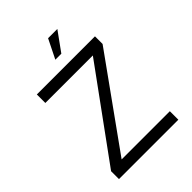

<svg xmlns="http://www.w3.org/2000/svg" viewBox="-239 -967 1086 1086"><g transform="rotate(-45 304.5 -423.5)"><path d="M64 0V-63L478 -632L492 -599H74V-667H539V-606L134 -41L125 -68H539V0ZM287 -732 344 -847H418L335 -732Z"/></g></svg>

Font: Maven Pro
Style: Regular
Weight: 400
Designer: Joe Prince
Foundry: Joe Prince
Version: Version 2.103